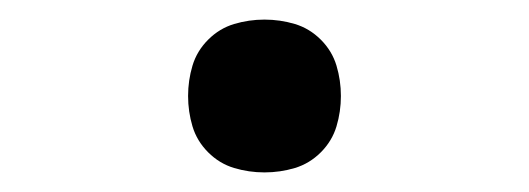

<svg xmlns="http://www.w3.org/2000/svg" viewBox="-20 -438 540 196"><path d="M250 -262Q234 -262 219 -266.5Q204 -271 192.5 -282.5Q181 -294 176.5 -309Q172 -324 172 -340Q172 -356 176.5 -371Q181 -386 192.5 -397.5Q204 -409 219 -413.5Q234 -418 250 -418Q266 -418 281 -413.5Q296 -409 307.5 -397.5Q319 -386 323.5 -371Q328 -356 328 -340Q328 -324 323.5 -309Q319 -294 307.5 -282.5Q296 -271 281 -266.5Q266 -262 250 -262Z"/></svg>

Font: Iosevka srxl
Style: Regular
Weight: 400
Monospace: yes
Designer: Belleve Invis
Foundry: Belleve Invis
Version: Version 33.0.1; ttfautohint (v1.8.3)